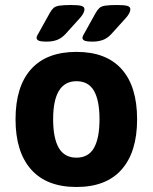

<svg xmlns="http://www.w3.org/2000/svg" viewBox="-20 -738 609 766"><path d="M167 -572Q142 -572 134 -576Q126 -580 126 -587Q126 -592 129.5 -598Q133 -604 139 -615L179 -687Q186 -699 193.5 -706Q201 -713 217 -715.5Q233 -718 264 -718Q293 -718 305 -714.5Q317 -711 317 -701Q317 -686 298 -665L241 -602Q225 -585 207 -578.5Q189 -572 167 -572ZM350 -572Q325 -572 317 -576Q309 -580 309 -587Q309 -592 312.5 -598Q316 -604 322 -615L362 -687Q369 -699 376.5 -706Q384 -713 400 -715.5Q416 -718 447 -718Q476 -718 488 -714.5Q500 -711 500 -701Q500 -686 481 -665L424 -602Q408 -585 390 -578.5Q372 -572 350 -572ZM285 8Q166 8 104 -62Q42 -132 42 -262Q42 -393 104 -462Q166 -531 285 -531Q404 -531 465.5 -462Q527 -393 527 -262Q527 -132 465.5 -62Q404 8 285 8ZM285 -109Q333 -109 355 -148Q377 -187 377 -262Q377 -337 355 -375.5Q333 -414 285 -414Q192 -414 192 -262Q192 -187 214.5 -148Q237 -109 285 -109Z"/></svg>

Font: Asap
Style: Bold
Weight: 700
Designer: Pablo Cosgaya
Foundry: Omnibus-Type
Version: Version 3.001; ttfautohint (v1.8.3)